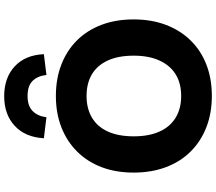

<svg xmlns="http://www.w3.org/2000/svg" viewBox="-76 -920 1008 895"><g transform="rotate(-90 427.5 -473.0)"><path d="M427 11Q347 11 281.5 -14.5Q216 -40 168.5 -87.5Q121 -135 95.5 -202.5Q70 -270 70 -353Q70 -437 95.5 -503.5Q121 -570 168.5 -617.5Q216 -665 281.5 -690.5Q347 -716 427 -716Q508 -716 573.5 -690.5Q639 -665 686 -618Q733 -571 758.5 -504Q784 -437 784 -354Q784 -270 758.5 -203Q733 -136 686 -88Q639 -40 573.5 -14.5Q508 11 427 11ZM427 -132Q487 -132 528.5 -158Q570 -184 592.5 -233.5Q615 -283 615 -353Q615 -424 593 -473Q571 -522 529 -547.5Q487 -573 427 -573Q368 -573 325.5 -547.5Q283 -522 261 -473Q239 -424 239 -353Q239 -283 261 -233.5Q283 -184 325.5 -158Q368 -132 427 -132ZM328 -760 230 -772Q235 -859 288 -908Q341 -957 426 -957Q512 -957 565 -908Q618 -859 622 -772L525 -760Q521 -800 498 -824Q475 -848 427 -848Q381 -848 357 -824.5Q333 -801 328 -760Z"/></g></svg>

Font: Nunito Sans 6pt ExtraBold
Style: Regular
Weight: 800
Version: Version 3.101;gftools[0.9.27]